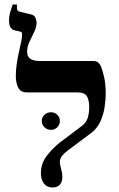

<svg xmlns="http://www.w3.org/2000/svg" viewBox="-20 -820 528 850"><path d="M213 10Q188 10 174.5 -7.5Q161 -25 161 -53Q161 -96 187 -130Q213 -164 245 -189L343 -263Q362 -277 368.5 -298.5Q375 -320 375 -346Q375 -376 365 -393.5Q355 -411 321 -411H99Q71 -411 60.5 -432Q50 -453 50 -485Q50 -509 54 -536.5Q58 -564 64 -590Q70 -616 74 -636.5Q78 -657 78 -667Q78 -675 75 -677.5Q72 -680 66 -681L44 -686Q34 -688 27 -698.5Q20 -709 20 -728Q20 -750 26.5 -770.5Q33 -791 36 -800H55V-782Q55 -771 68 -768L114 -757Q134 -753 138 -739Q142 -725 142 -720Q142 -701 131.5 -679Q121 -657 110.5 -635Q100 -613 100 -591Q100 -569 114.5 -559.5Q129 -550 156 -550H393Q407 -550 415 -543Q423 -536 427 -526Q432 -515 440 -483Q448 -451 448 -405Q448 -378 443 -345Q438 -312 424 -281.5Q410 -251 382 -230L279 -153Q262 -140 253.5 -128Q245 -116 245 -104Q245 -91 250.5 -72.5Q256 -54 256 -36Q256 -14 244.5 -2Q233 10 213 10ZM206 -245Q189 -245 177 -256.5Q165 -268 165 -284Q165 -301 177 -312Q189 -323 206 -323Q222 -323 233.5 -312Q245 -301 245 -284Q245 -268 233.5 -256.5Q222 -245 206 -245Z"/></svg>

Font: Frank Ruhl Libre Medium
Style: Regular
Weight: 500
Designer: Yanek Iontef
Foundry: Fontef
Version: Version 6.004